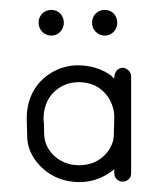

<svg xmlns="http://www.w3.org/2000/svg" viewBox="-20 -368 320 388"><path d="M217 -322C217 -337 206 -348 192 -348C177 -348 166 -337 166 -322C166 -308 177 -296 192 -296C206 -296 217 -308 217 -322ZM109 -322C109 -337 98 -348 84 -348C69 -348 58 -337 58 -322C58 -308 69 -296 84 -296C98 -296 109 -308 109 -322ZM137 -236C105 -236 73 -220 54 -194C40 -175 34 -152 34 -129C34 -117 35 -104 35 -92C35 -58 60 -26 91 -11C107 -3 125 0 142 0C167 0 192 -10 211 -26C211 -20 210 -12 215 -7C218 -3 223 -1 228 -1C233 -1 238 -3 242 -8C245 -11 245 -16 245 -21V-214C245 -223 236 -231 228 -231C226 -231 225 -231 223 -230C215 -228 211 -219 211 -211C211 -207 206 -214 205 -215C186 -229 162 -236 138 -236ZM137 -202C152 -202 167 -199 179 -191C199 -178 211 -155 211 -131C211 -120 210 -108 210 -96C210 -71 191 -48 168 -39C159 -36 150 -34 140 -34C136 -34 131 -35 127 -35C102 -39 80 -56 72 -80C69 -89 69 -100 69 -110C69 -123 68 -122 68 -128C68 -137 69 -145 72 -154C79 -178 101 -197 127 -201C130 -201 134 -202 137 -202Z"/></svg>

Font: LetsTrace
Style: basic
Weight: 500
Version: Version 002.000